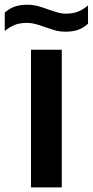

<svg xmlns="http://www.w3.org/2000/svg" viewBox="-60 -810 400 830"><path d="M74 0V-595H207V0ZM223.5 -673Q197.5 -673 175.5 -679.5Q153.5 -686 132.5 -693.5Q113.5 -700.5 94.5 -705.8Q75.5 -711 55.5 -711Q26 -711 4.2 -702.5Q-17.5 -694 -39.5 -676V-755Q-21 -772.5 2.2 -781Q25.5 -789.5 57.5 -789.5Q83.5 -789.5 105.8 -783.2Q128 -777 148.5 -769Q168 -762.5 186.8 -756.8Q205.5 -751 225.5 -751Q255 -751 277 -759.8Q299 -768.5 320.5 -786.5V-707.5Q302 -690 278.8 -681.5Q255.5 -673 223.5 -673Z"/></svg>

Font: Encode Sans SC SemiBold
Style: Regular
Weight: 600
Version: Version 3.002